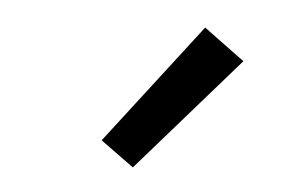

<svg xmlns="http://www.w3.org/2000/svg" viewBox="-32 -851 565 356"><g transform="rotate(5 250.0 -673.0)"><path d="M226 -538 164 -583 337 -808 413 -752Z"/></g></svg>

Font: Iosevka Curly Medium
Style: Regular
Weight: 500
Monospace: yes
Designer: Belleve Invis
Foundry: Belleve Invis
Version: Version 22.1.2; ttfautohint (v1.8.4)